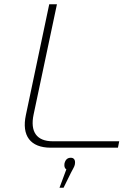

<svg xmlns="http://www.w3.org/2000/svg" viewBox="-20 -690 625 897"><path d="M210 -670 101 -153C80 -56 122 0 217 0H531L537 -30H226C151 -30 120 -75 137 -155L246 -670ZM258 187H277L311 118C321 98 328 89 330 77V76C333 57 325 47 311 47C294 47 285 57 281 75V76C280 86 281 96 290 101Z"/></svg>

Font: LT Wave Text Thin Italic
Style: Regular
Weight: 100
Designer: Daniel Lyons
Version: Version 2.5 (Glyphs App)